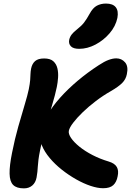

<svg xmlns="http://www.w3.org/2000/svg" viewBox="-20 -1036 729 1068"><path d="M553.6 11Q523 11 484 -2Q445 -15 403.4 -38.5Q361.8 -62 323.6 -92.3Q285.4 -122.6 256.4 -157.2Q227.4 -191.8 212.7 -227.7Q198 -263.6 205.2 -297Q214.8 -345.6 242.9 -394.8Q271 -444 314.4 -492.5Q357.8 -541 412 -586.7Q466.2 -632.4 529 -673.2Q560.4 -694 584 -702.7Q607.6 -711.4 626.6 -711.4Q656.6 -711.4 675.8 -689Q695 -666.6 685.6 -623.2Q680.2 -595 659.7 -574.4Q639.2 -553.8 597.2 -529.4Q554 -505 513.4 -474.1Q472.8 -443.2 440.3 -411.8Q407.8 -380.4 387.1 -353.2Q366.4 -326 363 -308.8Q359.4 -291.8 375.3 -268.4Q391.2 -245 421.9 -220.1Q452.6 -195.2 494.6 -173.5Q536.6 -151.8 585 -137.4Q617.8 -127.6 629.6 -107.3Q641.4 -87 634.4 -55.4Q628.4 -23 609.9 -6Q591.4 11 553.6 11ZM113 11.8Q72.4 11.8 53.3 -7.2Q34.2 -26.2 33.3 -70.1Q32.4 -114 47.2 -187Q62.4 -263.8 81.7 -331.8Q101 -399.8 117.2 -453.3Q133.4 -506.8 140.2 -540Q146.4 -571.4 147.8 -590.6Q149.2 -609.8 149.6 -624.6Q150 -639.4 153.2 -655.2Q158.8 -682 175.5 -696.4Q192.2 -710.8 225.6 -710.8Q259.6 -710.8 276.6 -695.4Q293.6 -680 299.3 -655.9Q305 -631.8 303 -603.9Q301 -576 296 -552Q287.2 -509 270.1 -452.3Q253 -395.6 234.2 -330.9Q215.4 -266.2 202.8 -199.4Q196.6 -169.4 194 -148.1Q191.4 -126.8 190.4 -110.8Q189.4 -94.8 188 -80.1Q186.6 -65.4 183.4 -48.6Q178 -20.2 159.5 -4.2Q141 11.8 113 11.8ZM420.4 -764.4Q387.8 -764.4 374.2 -778.6Q360.6 -792.8 365 -815Q368.8 -831.4 379 -844.5Q389.2 -857.6 408.4 -872.6Q434 -892.6 448.3 -911.5Q462.6 -930.4 478 -958.4Q496.4 -992.6 518.9 -1004.4Q541.4 -1016.2 569.4 -1016.2Q607.6 -1016.2 623.9 -995.8Q640.2 -975.4 633 -936.4Q623.4 -890.2 589.8 -851Q556.2 -811.8 511.1 -788.1Q466 -764.4 420.4 -764.4Z"/></svg>

Font: Shantell Sans Light
Style: Italic
Weight: 300
Italic angle: -11°
Designer: Stephen Nixon, Anya Danilova, Shantell Martin
Foundry: Arrow Type
Version: Version 1.008;[ac192a2d6]